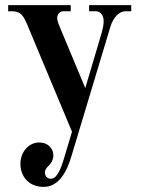

<svg xmlns="http://www.w3.org/2000/svg" viewBox="-20 -494 564 752"><path d="M12 -450H27C63 -450 73 -430 89 -392L262 22L229 132C220 161 205 206 179 206C162 206 156 192 156 182C156 170 163 162 170 156C179 148 189 132 189 114C189 87 167 64 134 64C90 64 60 104 60 147C60 200 95 238 151 238C212 238 243 175 260 117L412 -388C425 -431 450 -450 472 -450H494V-474H329V-450H355C376 -450 386 -430 386 -412C386 -396 383 -384 379 -368L314 -149L211 -396C206 -408 204 -418 204 -424C204 -441 217 -450 228 -450H257V-474H12Z"/></svg>

Font: Old Standard
Style: Bold
Weight: 700
Designer: Alexey Kryukov <alexios@thessalonica.org.ru>
Version: Version 2.0.2